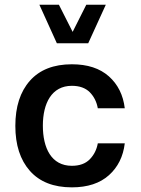

<svg xmlns="http://www.w3.org/2000/svg" viewBox="-20 -806 611 831"><path d="M291 -527.8C211.9 -527.8 151.4 -503.9 109.4 -456.5C67.4 -409.2 46.4 -343.8 46.4 -261.2C46.4 -178.7 67.4 -113.8 109.4 -66.4C151.4 -19 211.9 4.9 291 4.9C358.9 4.9 412.6 -12.7 451.7 -47.9C490.2 -82.5 513.2 -128.4 520 -185.5H403.3C398.4 -158.2 386.7 -135.3 368.7 -116.7C350.1 -97.7 324.2 -88.4 291 -88.4C202.1 -88.4 165.5 -165.5 165.5 -262.2C165.5 -358.9 203.6 -434.6 291 -434.6C324.2 -434.6 350.1 -425.3 368.7 -406.7C386.7 -388.2 398.4 -365.2 403.3 -337.4H520C513.2 -394.5 490.2 -440.9 451.2 -475.6C412.1 -510.3 358.9 -527.8 291 -527.8ZM226.1 -618.7H361.8L438 -785.6H353.5L294.4 -668L234.9 -785.6H150.4Z"/></svg>

Font: Estedad SemiBold
Style: Regular
Weight: 600
Designer: Amin Abedi
Version: Version 7.3